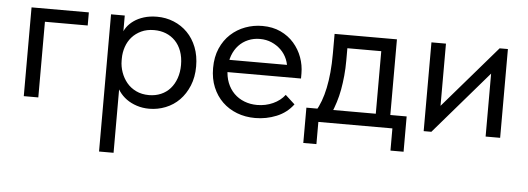

<svg xmlns="http://www.w3.org/2000/svg" viewBox="-47 -578 2605 948"><g transform="rotate(5 1255.5 -104.0)"><path d="M75 0H147V-375H359V-440H75Z M541 240V-111V-124V-309L537 -316V-440H469V-316V-309V240ZM697 8Q739 8 778 -7.5Q817 -23 846 -52.5Q875 -82 892.5 -124.5Q910 -167 910 -220Q910 -273 893.5 -315Q877 -357 848 -386.5Q819 -416 780 -432Q741 -448 697 -448Q661 -448 632 -439Q603 -430 582 -415Q561 -400 548 -381.5Q535 -363 532 -345V-227H541Q541 -257 550.5 -285Q560 -313 578.5 -334Q597 -355 624.5 -368Q652 -381 688 -381Q720 -381 746.5 -370.5Q773 -360 793 -339.5Q813 -319 824 -289Q835 -259 835 -221Q835 -185 824.5 -155Q814 -125 795 -103.5Q776 -82 749 -70.5Q722 -59 690 -59Q654 -59 626 -72.5Q598 -86 579.5 -108.5Q561 -131 551 -159.5Q541 -188 541 -217H527V-111Q532 -86 547 -64.5Q562 -43 584 -27Q606 -11 635 -1.5Q664 8 697 8Z M1222 8Q1277 8 1327.5 -12.5Q1378 -33 1410 -76L1363 -119Q1341 -90 1304.5 -73.5Q1268 -57 1226 -57Q1192 -57 1162.5 -68.5Q1133 -80 1111.5 -101.5Q1090 -123 1078 -153.5Q1066 -184 1066 -222Q1066 -259 1077 -288.5Q1088 -318 1107.5 -339Q1127 -360 1154 -371.5Q1181 -383 1212 -383Q1244 -383 1270.5 -371.5Q1297 -360 1317 -340.5Q1337 -321 1348 -294.5Q1359 -268 1359 -237V-215L1400 -267H1042V-206H1431V-231Q1431 -272 1417 -310.5Q1403 -349 1376 -380Q1349 -411 1309.5 -429.5Q1270 -448 1219 -448Q1175 -448 1134.5 -433Q1094 -418 1062.5 -389Q1031 -360 1012.5 -317.5Q994 -275 994 -220Q994 -167 1011.5 -125Q1029 -83 1059.5 -53.5Q1090 -24 1131.5 -8Q1173 8 1222 8Z M1517 -50 1596 -47Q1608 -76 1617.5 -106Q1627 -136 1633 -169Q1639 -202 1642.5 -238.5Q1646 -275 1646 -315V-401L1611 -375H1855L1814 -401V-50H1886V-440H1577V-343Q1577 -292 1573 -249.5Q1569 -207 1561.5 -171Q1554 -135 1543 -105.5Q1532 -76 1517 -50ZM1470 110H1535V0H1902V110H1967V-65H1470Z M2057 0H2095L2407 -362L2364 -357V0H2436V-440H2395L2087 -83L2129 -88V-440H2057Z"/></g></svg>

Font: Tilda Sans VF
Style: Regular
Weight: 400
Designer: ParaType Ltd
Foundry: ParaType Ltd
Version: Version 1.010